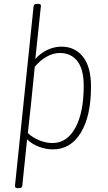

<svg xmlns="http://www.w3.org/2000/svg" viewBox="-20 -772 564 1000"><path d="M73 208Q57 208 58 196L155 -740Q157 -752 174 -752H178Q195 -752 193 -740L164 -465Q192 -496 227.5 -512.5Q263 -529 300 -529Q371 -529 412.5 -476Q454 -423 454 -321Q454 -168 401 -81Q348 6 256 6Q218 6 182 -8Q146 -22 121 -46L96 196Q95 208 77 208ZM253 -27Q329 -27 372.5 -106.5Q416 -186 416 -325Q416 -411 383 -453.5Q350 -496 292 -496Q257 -496 222.5 -476.5Q188 -457 161 -424L141 -225Q137 -192 133.5 -157Q130 -122 125 -79Q149 -56 184 -41.5Q219 -27 253 -27Z"/></svg>

Font: Asap Semi Condensed Semi Condensed Thin
Style: Italic
Weight: 100
Width: 4
Italic angle: -6°
Designer: Pablo Cosgaya
Foundry: Omnibus-Type
Version: Version 3.001; ttfautohint (v1.8.4.7-5d5b)